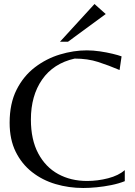

<svg xmlns="http://www.w3.org/2000/svg" viewBox="-20 -925 672 957"><path d="M395 12Q323 12 257 -7.5Q191 -27 139.5 -67.5Q88 -108 58 -169Q28 -230 28 -313Q28 -409 62.5 -477.5Q97 -546 154 -589.5Q211 -633 279 -653.5Q347 -674 413 -674Q444 -674 478 -669Q512 -664 541 -657Q570 -650 586 -644L576 -576Q522 -599 469.5 -616Q417 -633 352 -633Q246 -609 190 -528.5Q134 -448 134 -329Q134 -229 170.5 -160.5Q207 -92 270 -57.5Q333 -23 414 -23Q467 -23 519 -36.5Q571 -50 602 -77V-22Q572 -10 535 -2.5Q498 5 461.5 8.5Q425 12 395 12ZM279 -717 451 -905 507 -855 319 -717Z"/></svg>

Font: Belleza
Style: Regular
Weight: 400
Designer: Eduardo Rodriguez Tunni
Foundry: Eduardo Rodriguez Tunni
Version: Version 1.003; ttfautohint (v1.8.4.7-5d5b)